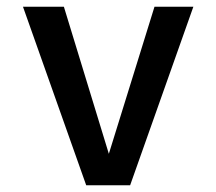

<svg xmlns="http://www.w3.org/2000/svg" viewBox="-20 -548 640 568"><path d="M365 0H235L48 -528H169L302 -93L437 -528H552Z"/></svg>

Font: Fira Mono Medium
Style: Regular
Weight: 500
Designer: Carrois Corporate & Edenspiekermann AG
Foundry: Carrois Corporate GbR & Edenspiekermann AG
Version: Version 3.206